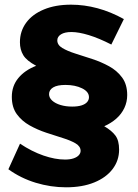

<svg xmlns="http://www.w3.org/2000/svg" viewBox="-20 -714 589 822"><path d="M456.6 -523.3Q404 -550.3 360.4 -563.6Q316.9 -576.9 285.7 -576.9Q257.1 -576.9 241.2 -567Q225.3 -557.1 225.3 -541.1Q225.3 -521.3 247 -508.4Q268.7 -495.4 302.9 -484.6Q337 -473.7 374.9 -461.4Q412.9 -449 447 -430.3Q481.1 -411.6 502.9 -382Q524.6 -352.4 524.6 -307.1Q524.6 -277.6 512.4 -251.6Q500.1 -225.7 477.9 -206.1Q455.7 -186.6 426.3 -173.6Q458.7 -154.6 474.3 -133.4Q489.9 -112.3 489.9 -73.4Q489.9 -26.9 462.1 9.8Q434.3 46.4 383.4 67.1Q332.6 87.9 262.6 87.9Q197 87.9 132.9 68.4Q68.9 48.9 15.9 10.7L65.7 -98.9Q116.1 -65.3 166 -48.1Q215.9 -30.9 258.4 -30.9Q279.7 -30.9 294.6 -35.9Q309.6 -40.9 317.4 -49.5Q325.1 -58.1 325.1 -68.1Q325.1 -87.4 303.7 -100.1Q282.3 -112.7 248.9 -123Q215.4 -133.3 177.9 -145.9Q140.3 -158.4 106.9 -177.1Q73.4 -195.9 52 -225.2Q30.6 -254.6 30.6 -299.4Q30.6 -345.9 58.4 -379.7Q86.3 -413.6 134.9 -432.3Q93.9 -454.1 79.6 -477.9Q65.3 -501.7 65.3 -533.1Q65.3 -580.3 91.9 -616.6Q118.4 -652.9 167.8 -673.4Q217.1 -694 284.1 -694Q340.6 -694 397.5 -678.7Q454.4 -663.4 510.3 -632.3ZM260.3 -350.4Q225.4 -350.4 207.7 -339.8Q190 -329.1 190 -311Q190 -295.6 203.3 -283.4Q216.6 -271.3 239 -264.5Q261.4 -257.7 289 -257.7Q313 -257.7 329.1 -262.8Q345.1 -267.9 353 -277.1Q360.9 -286.3 360.9 -297.9Q360.9 -321.3 331.3 -335.9Q301.7 -350.4 260.3 -350.4Z"/></svg>

Font: Alexandria
Style: Regular
Weight: 400
Designer: Mohamed Gaber
Foundry: Kief Type Foundry
Version: Version 5.100